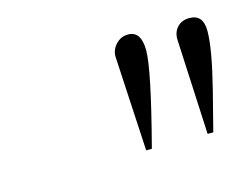

<svg xmlns="http://www.w3.org/2000/svg" viewBox="-44 -721 421 326"><g transform="rotate(-15 166.0 -558.0)"><path d="M308 -657Q332 -657 332 -628Q332 -597 315 -529.5Q298 -462 297 -459H287L279 -625Q278 -639 286 -648Q294 -657 308 -657ZM200 -657Q223 -657 223 -623Q223 -589 189 -459H179L170 -624Q169 -637 178 -647Q187 -657 200 -657Z"/></g></svg>

Font: Great Vibes
Style: Regular
Weight: 400
Designer: Robert E. Leuschke
Foundry: Robert E. Leuschke
Version: Version 1.001